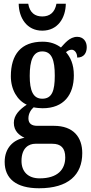

<svg xmlns="http://www.w3.org/2000/svg" viewBox="-20 -770 488 1027"><path d="M206 -606C290 -606 331 -675 332 -750H282C273 -702 245 -682 206 -682C167 -682 139 -702 131 -750H80C81 -675 123 -606 206 -606ZM189 237C346 237 420 165 420 49C420 -35 374 -97 268 -97H179C151 -97 132 -108 132 -137C132 -164 147 -185 160 -196C171 -193 196 -191 208 -191C322 -191 375 -264 375 -367C375 -428 356 -464 333 -491C342 -498 351 -504 364 -504C378 -504 393 -488 393 -462C430 -462 444 -488 444 -518C444 -548 426 -573 393 -573C352 -573 326 -537 306 -516C280 -535 250 -547 208 -547C93 -547 38 -479 38 -362C38 -290 73 -233 123 -210C84 -184 54 -154 54 -113C54 -68 84 -46 111 -33C52 -23 5 21 5 96C5 185 66 237 189 237ZM206 -242C157 -242 139 -285 139 -364C139 -447 157 -495 206 -495C257 -495 273 -449 273 -365C273 -284 258 -242 206 -242ZM192 184C129 184 95 147 95 91C95 20 135 -1 169 -1H260C305 -1 329 21 329 72C329 136 289 184 192 184Z"/></svg>

Font: Noto Serif Sinhala ExtraCondensed SemiBold
Style: Regular
Weight: 600
Width: 2
Designer: Jelle Bosma - Monotype Design Team
Foundry: Monotype Imaging Inc.
Version: Version 2.007